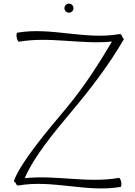

<svg xmlns="http://www.w3.org/2000/svg" viewBox="-20 -1005 742 1058"><path d="M385 -960C385 -967 382 -973 378 -978C373 -982 367 -985 360 -985C353 -985 347 -982 342 -978C338 -973 335 -967 335 -960C335 -953 338 -947 342 -942C347 -938 353 -935 360 -935C367 -935 373 -938 378 -942C382 -947 385 -953 385 -960ZM83 17C269 -16 458 57 644 25C649 24 650 12 648 -1C645 -15 640 -25 636 -25C464 6 288 -42 116 -23C170 -147 278 -275 373 -389C479 -515 579 -645 662 -788C663 -790 660 -795 654 -800V-802C652 -812 645 -819 637 -817C451 -784 262 -857 76 -825C71 -824 70 -812 72 -799C75 -785 80 -775 84 -775C254 -805 427 -759 597 -776C522 -649 442 -525 347 -411C239 -283 93 -109 57 -9C56 -6 59 -2 66 2C68 12 75 19 83 17Z"/></svg>

Font: Nupuram Thin
Style: Regular
Weight: 100
Designer: Santhosh Thottingal (santhosh.thottingal@gmail.com)
Foundry: SMC
Version: Version 1.000